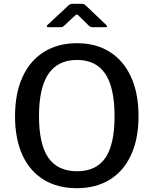

<svg xmlns="http://www.w3.org/2000/svg" viewBox="-20 -979 807 1009"><path d="M59 -368Q59 -488 98.5 -574.5Q138 -661 211.5 -706.5Q285 -752 385 -752Q484 -752 556.5 -706.5Q629 -661 668.5 -575Q708 -489 708 -369Q708 -250 669 -165Q630 -80 557 -35Q484 10 384 10Q283 10 210 -34.5Q137 -79 98 -164Q59 -249 59 -368ZM582 -368Q582 -519 533 -591.5Q484 -664 385 -664Q285 -664 235 -591.5Q185 -519 185 -368Q185 -220 234.5 -149.5Q284 -79 385 -79Q485 -79 533.5 -149Q582 -219 582 -368ZM396 -894Q387 -903 384 -903Q380 -903 371 -894L316 -843Q310 -838 307 -837Q304 -836 296 -836H234Q226 -836 226 -841Q226 -844 231 -849L336 -947Q342 -953 347.5 -956Q353 -959 363 -959H412Q419 -959 424 -955.5Q429 -952 433 -948L537 -849Q543 -843 543 -840Q543 -836 535 -836H468Q455 -836 448 -843Z"/></svg>

Font: n
Style: Regular
Weight: 500
Designer: Pablo Impallari, Rodrigo Fuenzalida
Foundry: Impallari Type
Version: Version 1.002; ttfautohint (v1.5)